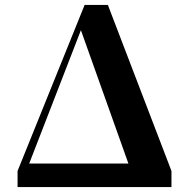

<svg xmlns="http://www.w3.org/2000/svg" viewBox="-20 -763 749 776"><path d="M416 -743 673 -72V-7H51V-72L322 -743ZM98 -102H499L307 -641Z"/></svg>

Font: XinYuGongZhangJiaSongA
Style: Regular
Weight: 900
Designer: XinYuGong
Foundry: Adobe Systems Incorporated
Version: Version 1.00